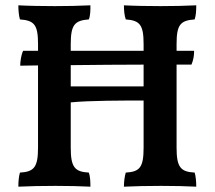

<svg xmlns="http://www.w3.org/2000/svg" viewBox="-20 -699 807 722"><path d="M644 -144V-456H700C707 -473 710 -489 710 -508H644V-533C644 -606 658 -622 712 -626C717 -641 718 -659 718 -679C678 -677 628 -676 584 -676C539 -676 482 -677 446 -679C446 -659 448 -640 453 -626C506 -622 520 -606 520 -533V-508H246V-533C246 -606 261 -622 314 -626C320 -641 320 -659 320 -679C280 -677 230 -676 186 -676C142 -676 85 -677 49 -679C49 -659 51 -640 55 -626C109 -622 123 -606 123 -533V-508H67C60 -494 56 -468 56 -452C77 -452 100 -453 123 -453V-144C123 -70 108 -53 55 -50C51 -37 49 -17 49 3C86 1 141 0 189 0C236 0 283 1 320 3C320 -17 319 -37 314 -50C261 -53 246 -70 246 -144V-314C315 -321 446 -321 520 -321V-144C520 -70 506 -53 453 -50C449 -37 446 -17 446 3C484 1 539 0 586 0C634 0 681 1 718 3C718 -17 716 -37 712 -50C659 -53 644 -70 644 -144ZM246 -374V-454C339 -455 437 -456 520 -456V-374Z"/></svg>

Font: Vollkorn Semibold
Style: Regular
Weight: 600
Designer: Friedrich Althausen
Foundry: Friedrich Althausen
Version: Version 4.015;PS 004.015;hotconv 1.0.88;makeotf.lib2.5.64775